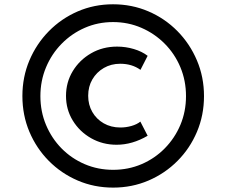

<svg xmlns="http://www.w3.org/2000/svg" viewBox="-20 -860 1056 896"><path d="M508 15.5Q419.5 15.5 342.8 -17.5Q266 -50.5 208 -109Q150 -167.5 117.2 -245Q84.5 -322.5 84.5 -412Q84.5 -500.5 117.2 -578Q150 -655.5 208 -714.5Q266 -773.5 342.8 -806.8Q419.5 -840 507.5 -840Q595.5 -840 672.5 -807Q749.5 -774 807.8 -715Q866 -656 899 -578.2Q932 -500.5 932 -411.5Q932 -322.5 899.2 -245Q866.5 -167.5 808.2 -109Q750 -50.5 673 -17.5Q596 15.5 508 15.5ZM508 -67.5Q579 -67.5 640.8 -94Q702.5 -120.5 749 -167.8Q795.5 -215 821.8 -277.2Q848 -339.5 848 -411.5Q848 -483.5 821.8 -546.2Q795.5 -609 748.5 -656.2Q701.5 -703.5 639.8 -730.2Q578 -757 507.5 -757Q437 -757 375.8 -730.2Q314.5 -703.5 267.8 -656Q221 -608.5 194.8 -545.8Q168.5 -483 168.5 -411.5Q168.5 -339.5 194.8 -277Q221 -214.5 267.2 -167.5Q313.5 -120.5 375.2 -94Q437 -67.5 508 -67.5ZM524 -184.5Q459 -184.5 405.2 -215Q351.5 -245.5 319.8 -297.2Q288 -349 288 -412.5Q288 -476 319.5 -528Q351 -580 405 -611.2Q459 -642.5 526.5 -642.5Q566.5 -642.5 604.5 -631.2Q642.5 -620 669 -599.5L635.5 -534Q596 -562.5 541 -562.5Q498.5 -562.5 464.5 -542.8Q430.5 -523 411 -489.5Q391.5 -456 391.5 -413Q391.5 -371 410.8 -337.5Q430 -304 464 -284.5Q498 -265 542 -265Q568 -265 593.5 -272.2Q619 -279.5 635 -292.5L669 -226.5Q597.5 -184.5 524 -184.5Z"/></svg>

Font: Spartan Thin SemiBold
Style: Regular
Weight: 600
Version: Version 1.004